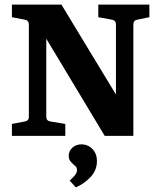

<svg xmlns="http://www.w3.org/2000/svg" viewBox="-20 -593 697 838"><path d="M579 -507Q562 -504 562 -486V0H437L155 -469L182 -471V-83Q182 -66 199 -63L265 -52V0H32V-52L89 -63Q106 -66 106 -83V-486Q106 -504 89 -507L32 -518V-573H248L513 -136L486 -134V-486Q486 -504 469 -507L409 -518V-573H632V-518ZM403 113Q402 151 375.5 179.5Q349 208 311 225L284 195Q296 185 306 173Q316 161 316 150Q316 139 310.5 133.5Q305 128 300 124Q293 118 286.5 109.5Q280 101 280 86Q280 66 296 51.5Q312 37 335 37Q364 37 384 58Q404 79 403 113Z"/></svg>

Font: Rasa
Style: Regular
Weight: 400
Designer: Anna Giedrys (Yrsa+Rasa design), David Brezina (Yrsa art-direction, Rasa art-direction, design)
Foundry: Rosetta Type Foundry
Version: Version 2.004